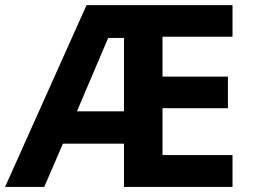

<svg xmlns="http://www.w3.org/2000/svg" viewBox="-20 -734 992 754"><path d="M893.1 0H466.8V-169.9H227.1L153.8 0H0L319.8 -713.9H893.1V-589.8H618.2V-433.1H875V-309.1H618.2V-125H893.1ZM282.2 -296.9H466.8V-585H404.8Z"/></svg>

Font: CAA NEO Sans
Style: Bold
Weight: 700
Version: Version 1.10